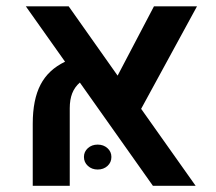

<svg xmlns="http://www.w3.org/2000/svg" viewBox="-20 -601 699 621"><path d="M63.5 0ZM436.5 -249 612.8 0H474.6L238.3 -334Q221.7 -319.8 213.6 -299.3Q205.6 -278.8 205.6 -251V0H85.9V-200.7Q85.9 -278.8 111.1 -327.1Q136.2 -375.5 190.4 -401.4L63.5 -580.6H202.1L360.4 -356.4L478 -580.6H617.2ZM251.5 -93.3Q251.5 -110.4 264.2 -121.8Q276.9 -133.3 295.9 -133.3Q314.9 -133.3 327.6 -121.8Q340.3 -110.4 340.3 -93.3Q340.3 -75.7 327.6 -64.2Q314.9 -52.7 295.9 -52.7Q276.9 -52.7 264.2 -64.5Q251.5 -76.2 251.5 -93.3Z"/></svg>

Font: Heebo Medium
Style: Regular
Weight: 500
Designer: Oded Ezer
Foundry: Meir Sadan
Version: Version 2.001; ttfautohint (v1.5.14-ce02) -l 8 -r 50 -G 200 